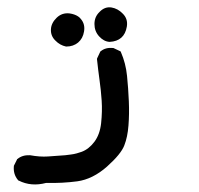

<svg xmlns="http://www.w3.org/2000/svg" viewBox="-20 -179 540 521"><path d="M105 317.4Q64.5 328.1 30.8 311L29.3 310.5L28.8 309.6Q15.6 293.9 17.6 272V271L18.1 270L25.9 254.4L26.4 252.9L27.3 252.4Q41 241.2 61 242.2H61.5Q88.4 247.1 109.9 245.6Q132.3 244.1 157.2 242.2Q161.1 241.7 165 241.2Q168.9 240.7 172.9 240.2Q176.8 239.7 180.4 239Q184.1 238.3 187.7 237.3Q191.4 236.3 194.8 235.1Q198.2 233.9 201.7 232.9Q221.2 225.6 236.1 205.8Q251 186 254.4 155.3Q257.8 123 255.9 94.2Q253.9 64.9 250 37.6Q246.1 9.3 243.2 -18.1V-19.5L243.7 -21L251.5 -37.6L252 -39.1L252.9 -39.6Q259.8 -45.4 268.3 -47.6Q276.9 -49.8 286.6 -48.8H287.6L288.6 -48.3L305.2 -40.5L307.1 -39.6L308.1 -37.6Q321.3 -7.3 324.7 26.9Q328.1 60.1 329.6 95.7Q331.1 130.9 328.6 161.6Q326.2 192.9 317.4 215.3Q308.6 238.8 270.5 272.9Q231.9 307.1 189.9 313Q149.4 318.4 105 317.4ZM159.2 -52.7Q142.6 -56.2 130.4 -68.8Q117.2 -81.5 118.2 -99.6Q119.1 -116.7 133.8 -130.9Q148.4 -145 168.9 -142.6Q175.8 -141.6 181.4 -139.6Q187 -137.7 191.9 -134.5Q196.8 -131.3 200.2 -126.5Q211.4 -112.8 208 -93.3Q206.5 -84 202.4 -76.4Q198.2 -68.8 191.9 -63.5Q178.7 -52.7 160.2 -52.7H159.7ZM276.9 -65.4Q261.7 -66.4 249 -80.3Q236.3 -94.2 236.3 -113.8Q236.3 -123.5 239.7 -131.8Q243.2 -140.1 250.5 -147Q264.6 -161.6 282.7 -158.7Q299.8 -155.8 313 -142.1Q327.6 -127.9 324.2 -106.9Q320.8 -86.9 309.1 -76.7Q297.4 -66.4 277.8 -65.4H277.3Z"/></svg>

Font: NaikaiFont
Style: SemiBold
Weight: 600
Version: Version 1.89